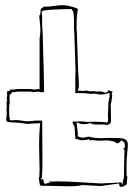

<svg xmlns="http://www.w3.org/2000/svg" viewBox="-20 -711 526 742"><path d="M130 -367Q125 -367 120 -366Q115 -365 110 -365Q102 -367 97 -367H50Q44 -367 36 -365H18Q18 -364 17 -363Q17 -360 20 -360Q19 -359 13 -359H8Q8 -358 7.5 -352.5Q7 -347 7 -346L8 -343L4 -321L7 -332V-326Q8 -323 8 -319H5Q6 -311 6 -305.5Q6 -300 6 -298L5 -286Q5 -281 6 -280V-264Q5 -259 4.5 -256Q4 -253 4 -250Q4 -243 7.5 -241Q11 -239 20.5 -238.5Q30 -238 46 -237Q62 -236 87 -232Q90 -232 93 -232.5Q96 -233 98 -233L135 -235Q133 -213 132 -193Q131 -173 131 -153Q131 -126 132 -101.5Q133 -77 133 -55Q133 -47 132.5 -40.5Q132 -34 132 -28L130 -22Q132 -5 133.5 1Q135 7 142 7H162Q181 7 203 8Q225 9 247 9Q261 9 274 8Q287 7 298 4L369 8L440 -2V-1Q440 1 441.5 6Q443 11 449 11Q457 11 470 1L472 -26Q472 -31 469.5 -32.5Q467 -34 467 -35H470Q469 -38 469 -50V-65Q469 -97 471.5 -118Q474 -139 474 -151Q474 -160 471 -165.5Q468 -171 460.5 -174Q453 -177 439 -177.5Q425 -178 403 -178Q395 -178 387 -177.5Q379 -177 369 -177Q348 -177 331 -181L330 -180Q329 -180 328 -183Q319 -183 313 -181Q307 -179 299 -179Q294 -179 286.5 -182Q279 -185 279 -186L281 -189Q281 -192 280.5 -198Q280 -204 278 -218Q277 -223 277 -229Q277 -231 276 -233V-235Q276 -237 278 -237Q280 -237 286.5 -234Q293 -231 305 -231Q315 -231 332 -236L333 -233Q340 -230 349 -230H384L388 -228L399 -229Q407 -234 408 -238Q409 -242 409 -248L408 -307Q409 -308 409 -312L411 -319Q411 -328 412 -329L414 -342Q412 -344 412 -347Q412 -353 416 -357Q413 -357 407.5 -359Q402 -361 399 -363Q396 -353 389 -353Q384 -353 378 -355.5Q372 -358 364 -358Q362 -358 360 -357.5Q358 -357 356 -357L348 -358Q346 -358 344 -358.5Q342 -359 340 -359Q338 -359 337 -358.5Q336 -358 334 -358Q327 -358 322 -359.5Q317 -361 306 -361V-359L280 -361Q285 -369 285 -380Q285 -391 284 -405.5Q283 -420 282 -437L277 -589Q276 -592 276 -604V-620Q276 -628 276.5 -639.5Q277 -651 281 -677Q247 -691 223 -691Q206 -691 188.5 -688Q171 -685 148 -685Q143 -679 142 -679H140Q138 -679 137.5 -675Q137 -671 135 -652Q134 -653 133 -653Q132 -653 132 -649Q132 -641 134 -625Q136 -609 136 -593Q136 -583 135 -575.5Q134 -568 133 -563V-365ZM150 -375Q150 -407 149 -439Q148 -471 147 -503L145 -589V-572Q145 -589 143.5 -604Q142 -619 143 -631Q143 -649 142 -657.5Q141 -666 141 -665Q141 -669 154.5 -671Q168 -673 187 -674Q206 -675 225 -675.5Q244 -676 256 -676Q263 -669 264.5 -656.5Q266 -644 266 -630V-598Q266 -591 267 -589L272 -437Q271 -424 271 -412Q271 -400 271 -389V-351H309V-349Q310 -349 311 -350L312 -351Q313 -350 314 -350L336 -348Q337 -348 338.5 -348.5Q340 -349 342 -349H348L356 -347Q359 -346 369 -346Q382 -346 390 -348Q398 -350 402 -352L404 -351Q403 -349 403 -344Q403 -341 404 -340Q403 -333 402 -333V-329Q400 -322 400.5 -320Q401 -318 398 -314L397 -315L399 -313L397 -261Q397 -259 397.5 -255Q398 -251 398 -247Q398 -241 396 -241L393 -236L391 -238Q389 -238 387.5 -238.5Q386 -239 384 -239L342 -241Q341 -241 339.5 -240.5Q338 -240 336 -240V-241L327 -240H323H314Q307 -241 302 -241.5Q297 -242 293 -242Q288 -242 282.5 -241.5Q277 -241 272 -241L261 -242L262 -240Q262 -239 261 -239Q260 -239 260 -238Q261 -237 261 -236Q261 -234 262 -232H263Q264 -231 264 -230Q264 -226 265 -224L267 -227Q268 -223 268.5 -215.5Q269 -208 269.5 -200Q270 -192 270.5 -184.5Q271 -177 272 -173Q274 -173 275 -173.5Q276 -174 278 -174Q288 -169 297 -169Q312 -169 323 -173Q328 -168 330 -168Q332 -168 334 -170Q357 -166 380 -168Q403 -170 426 -162Q428 -157 433 -157Q441 -157 449 -169L457 -163Q461 -163 462 -154Q463 -145 463 -140H458V-133L461 -132Q460 -89 459.5 -66Q459 -43 459 -33Q459 -23 458.5 -21.5Q458 -20 457.5 -19.5Q457 -19 456 -15.5Q455 -12 453 3Q451 1 451 -1Q451 -3 449 -6L369 -2Q326 -4 285 -7Q244 -10 202 -10Q193 -10 181.5 -9.5Q170 -9 167 -9Q169 -7 178 -4Q176 -4 175.5 -4.5Q175 -5 173 -5Q168 -5 156 -1H152Q150 -3 148.5 -11Q147 -19 145 -19Q143 -19 142 -18Q141 -17 140 -17Q138 -17 138 -20L142 -24Q143 -39 143.5 -55Q144 -71 144 -88L143 -245H119V-247L118 -245L97 -243Q94 -243 91 -242.5Q88 -242 86 -242Q82 -242 72.5 -243.5Q63 -245 48 -247Q46 -247 40.5 -247Q35 -247 24 -246L16 -247L19 -252Q19 -254 17.5 -254.5Q16 -255 16 -259L15 -289H16Q16 -290 15.5 -290.5Q15 -291 15 -292Q15 -293 15.5 -293.5Q16 -294 16 -295L15 -298L18 -316Q18 -318 17.5 -320Q17 -322 17 -324V-326V-343L26 -352V-355H38Q44 -357 50 -357H96Q100 -357 108 -355L133 -357V-355H150ZM332 -233V-232L329 -234Q331 -234 332 -233Z"/></svg>

Font: Londrina Sketch
Style: Regular
Weight: 400
Designer: Marcelo Magalhaes
Foundry: Marcelo Magalhães
Version: Version 1.002